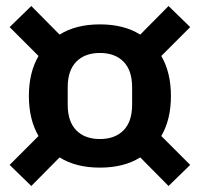

<svg xmlns="http://www.w3.org/2000/svg" viewBox="-20 -668 664 638"><path d="M312 -111Q232 -111 178 -145L84 -50L12 -120L108 -216Q76 -271 76 -349Q76 -427 108 -482L12 -578L84 -648L178 -553Q232 -587 312 -587Q392 -587 446 -553L540 -648L612 -578L516 -482Q548 -427 548 -349Q548 -271 516 -216L612 -120L540 -50L446 -145Q392 -111 312 -111ZM312 -206Q362 -206 390.5 -235Q419 -264 419 -320V-378Q419 -434 390.5 -463Q362 -492 312 -492Q262 -492 233.5 -463Q205 -434 205 -378V-320Q205 -264 233.5 -235Q262 -206 312 -206Z"/></svg>

Font: IBM Plex Sans Thai SmBld
Style: Regular
Weight: 600
Designer: Mike Abbink, Paul van der Laan, Pieter van Rosmalen, Ben Mitchell, Mark Frömberg
Foundry: Bold Monday
Version: Version 1.2